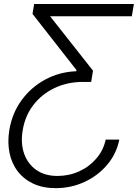

<svg xmlns="http://www.w3.org/2000/svg" viewBox="-20 -748 717 983"><path d="M590.8 -33.2Q576.2 40 528.3 96.2Q480.5 152.3 411.9 183.8Q343.3 215.3 265.1 215.3Q199.7 215.3 150.6 192.4Q101.6 169.4 70.6 128.9Q39.6 88.4 28.6 34.2Q17.6 -20 27.8 -82.5Q42 -168 90.1 -234.4Q138.2 -300.8 210.9 -340.3Q283.7 -379.9 370.6 -383.3L371.6 -389.2L146.5 -676.8L154.8 -727.5H665.5L654.8 -664.6H235.8L236.3 -665L456.1 -386.2L446.8 -328.6H399.4Q322.3 -327.6 257.8 -296.6Q193.4 -265.6 150.9 -210.4Q108.4 -155.3 96.2 -81.1Q85 -14.2 103.5 38.6Q122.1 91.3 165.8 122.1Q209.5 152.8 274.4 152.8Q333.5 152.8 385.5 129.2Q437.5 105.5 473.6 63.2Q509.8 21 521 -33.2Z"/></svg>

Font: Inter 18pt Light
Style: Italic
Weight: 300
Italic angle: -9.3988°
Designer: Rasmus Andersson
Foundry: rsms
Version: Version 4.001;git-66647c0bb